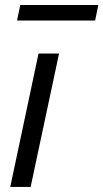

<svg xmlns="http://www.w3.org/2000/svg" viewBox="-20 -739 409 759"><path d="M213.4 -527.3 101.1 0H20.5L132.3 -527.3ZM47.4 -657.7 60.1 -719.2H368.7L356 -657.7Z"/></svg>

Font: Schibsted Grotesk
Style: Italic
Weight: 400
Italic angle: -12°
Designer: Bakken & Baeck AS, Henrik Kongsvoll
Foundry: Schibsted ASA
Version: Version 1.100; ttfautohint (v1.8.4.7-5d5b);gftools[0.9.25]